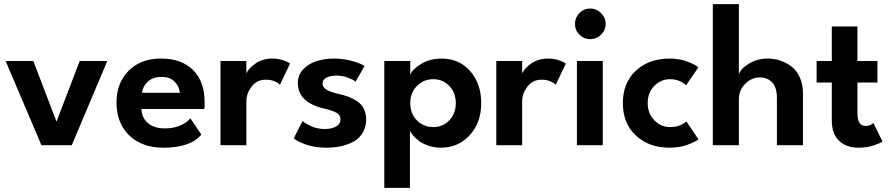

<svg xmlns="http://www.w3.org/2000/svg" viewBox="-20 -708 4340 936"><path d="M7.5 -410.5H142.5L255.5 -115L368.5 -410.5H503L330 0H182Z M669.5 -176.5Q671 -134 701.2 -108Q731.5 -82 784 -82Q827.5 -82 860 -96.8Q892.5 -111.5 908 -131L961.5 -52Q909.5 12 776 12Q673 12 610.5 -47.5Q548 -107 548 -210Q548 -302.5 606.5 -362.5Q665 -422.5 766 -422.5Q864.5 -422.5 921 -366.8Q977.5 -311 977.5 -209Q977.5 -181.5 976 -176.5ZM856.5 -255.5Q855 -284 832.8 -308.5Q810.5 -333 767.5 -333Q724 -333 699.5 -309.2Q675 -285.5 672.5 -255.5Z M1181 0H1055V-410.5H1181V-350.5Q1193 -376 1226.5 -399.2Q1260 -422.5 1309 -422.5Q1335 -422.5 1358.5 -414.8Q1382 -407 1394 -398L1344.5 -294.5Q1336.5 -304 1318.2 -311.8Q1300 -319.5 1276 -319.5Q1232 -319.5 1206.5 -285.5Q1181 -251.5 1181 -214Z M1607 -422.5Q1655.5 -422.5 1698.8 -410Q1742 -397.5 1757 -386L1713.5 -310Q1701 -320 1675 -329.8Q1649 -339.5 1620.5 -339.5Q1590.5 -339.5 1571.5 -329.5Q1552.5 -319.5 1552.5 -300.5Q1552.5 -282 1572.5 -270.2Q1592.5 -258.5 1632.5 -249.5Q1660 -243.5 1680.8 -235.5Q1701.5 -227.5 1722 -213.8Q1742.5 -200 1753.8 -177.8Q1765 -155.5 1765 -126Q1765 -95 1753.2 -70.5Q1741.5 -46 1722.8 -30.8Q1704 -15.5 1678.2 -5.8Q1652.5 4 1626.5 8Q1600.5 12 1572.5 12Q1515 12 1472.8 -2.8Q1430.5 -17.5 1412 -33.5L1455 -118Q1471 -103.5 1500.8 -91.2Q1530.5 -79 1562 -79Q1597.5 -79 1618.8 -91.5Q1640 -104 1640 -125.5Q1640 -147 1620.5 -158.2Q1601 -169.5 1561 -178.5Q1432 -208 1432 -304Q1432 -341 1456.8 -368.5Q1481.5 -396 1520.8 -409.2Q1560 -422.5 1607 -422.5Z M1978.5 208H1853.5V-410.5H1980V-344Q1990.5 -370.5 2033.2 -396.5Q2076 -422.5 2132.5 -422.5Q2219 -422.5 2272.5 -361Q2326 -299.5 2326 -205Q2326 -111 2270.5 -49.5Q2215 12 2128 12Q2096.5 12 2068.2 2.2Q2040 -7.5 2022 -21.5Q2004 -35.5 1992.8 -48.8Q1981.5 -62 1978.5 -72ZM2093 -322Q2045 -322 2012.5 -288.8Q1980 -255.5 1980 -205Q1980 -154 2012.5 -121.2Q2045 -88.5 2093 -88.5Q2138.5 -88.5 2170.2 -121.2Q2202 -154 2202 -205Q2202 -256 2170.2 -289Q2138.5 -322 2093 -322Z M2525.5 0H2399.5V-410.5H2525.5V-350.5Q2537.5 -376 2571 -399.2Q2604.5 -422.5 2653.5 -422.5Q2679.5 -422.5 2703 -414.8Q2726.5 -407 2738.5 -398L2689 -294.5Q2681 -304 2662.8 -311.8Q2644.5 -319.5 2620.5 -319.5Q2576.5 -319.5 2551 -285.5Q2525.5 -251.5 2525.5 -214Z M2857 -517Q2826.5 -517 2804.8 -538.8Q2783 -560.5 2783 -591.5Q2783 -622 2804.8 -644.2Q2826.5 -666.5 2857 -666.5Q2887.5 -666.5 2910 -644.2Q2932.5 -622 2932.5 -591.5Q2932.5 -561 2910.2 -539Q2888 -517 2857 -517ZM2792.5 0V-410.5H2918.5V0Z M3246 -88.5Q3295 -88.5 3326 -116L3385 -29Q3369 -16 3330.8 -2Q3292.5 12 3244 12Q3144 12 3080.2 -47Q3016.5 -106 3016.5 -205.5Q3016.5 -305 3080.2 -363.8Q3144 -422.5 3244 -422.5Q3292 -422.5 3330.5 -408Q3369 -393.5 3384.5 -379.5L3324.5 -292Q3292.5 -322 3246 -322Q3202.5 -322 3170 -289.2Q3137.5 -256.5 3137.5 -205.5Q3137.5 -154.5 3170 -121.5Q3202.5 -88.5 3246 -88.5Z M3721 -422.5Q3754 -422.5 3783.8 -412.8Q3813.5 -403 3839 -383.2Q3864.5 -363.5 3879.5 -329.8Q3894.5 -296 3894.5 -252.5V0H3767.5V-231Q3767.5 -280 3745.2 -305.2Q3723 -330.5 3683.5 -330.5Q3644 -330.5 3613 -299.5Q3582 -268.5 3582 -223V0H3455V-688H3582V-345Q3590 -372.5 3630.8 -397.5Q3671.5 -422.5 3721 -422.5Z M3961 -410.5H4035V-579H4160V-410.5H4257.5V-305.5H4160V-156Q4160 -94 4199.5 -94Q4213 -94 4223.8 -99.2Q4234.5 -104.5 4237.5 -109L4282 -18.5Q4273 -10.5 4239.5 0.8Q4206 12 4165 12Q4106 12 4070.5 -21.8Q4035 -55.5 4035 -122V-305.5H3961Z"/></svg>

Font: League Spartan SemiBold
Style: Regular
Weight: 600
Foundry: The League of Moveable Type
Version: Version 2.002